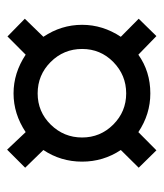

<svg xmlns="http://www.w3.org/2000/svg" viewBox="20 -601 460 540"><g transform="rotate(-90 250.0 -331.0)"><path d="M366.2 -171.9Q318.8 -138.2 257.3 -138.2Q198.7 -138.2 148.4 -171.9L97.2 -121.1L48.3 -170.9L98.1 -221.2Q65.4 -270.5 65.4 -330.1Q65.4 -390.1 98.1 -439L48.3 -490.2L99.1 -541L148.4 -488.8Q199.7 -522.9 257.3 -522.9Q314.9 -522.9 366.2 -488.8L417.5 -540L467.3 -491.2L416.5 -439Q450.2 -388.7 450.2 -330.1Q450.2 -272 416.5 -221.2L467.3 -170.9L418.5 -121.1ZM257.3 -455.1Q205.6 -455.1 169.4 -418.2Q133.3 -381.3 133.3 -330.1Q133.3 -278.8 169.7 -242.4Q206.1 -206.1 257.3 -206.1Q308.6 -206.1 345.5 -242.2Q382.3 -278.3 382.3 -330.1Q382.3 -381.8 345.7 -418.5Q309.1 -455.1 257.3 -455.1Z"/></g></svg>

Font: Tinos
Style: Bold Italic
Weight: 700
Italic angle: -16.333°
Designer: Steve Matteson
Foundry: Monotype Imaging Inc.
Version: Version 1.23